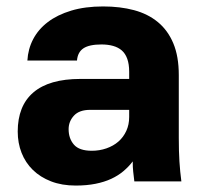

<svg xmlns="http://www.w3.org/2000/svg" viewBox="-20 -563 620 596"><path d="M215 13Q172 13 138.5 0Q105 -13 82 -35.5Q59 -58 47 -88.5Q35 -119 35 -155Q35 -194 47 -224.5Q59 -255 83.5 -276Q108 -297 144.5 -307.5Q181 -318 230 -318H381V-340Q381 -364 375 -380.5Q369 -397 358 -406.5Q347 -416 331 -420.5Q315 -425 295 -425Q276 -425 262 -422Q248 -419 239 -413Q230 -407 225 -397.5Q220 -388 219 -375H65Q67 -411 83 -441.5Q99 -472 128.5 -494.5Q158 -517 201 -530Q244 -543 300 -543Q353 -543 396 -531.5Q439 -520 470 -494.5Q501 -469 518 -428.5Q535 -388 535 -330V-135Q535 -93 537 -61.5Q539 -30 543 0H397Q395 -17 393.5 -30Q392 -43 392 -62Q380 -46 363.5 -32Q347 -18 325.5 -8Q304 2 276.5 7.5Q249 13 215 13ZM265 -95Q289 -95 310.5 -102.5Q332 -110 347.5 -123.5Q363 -137 372 -156.5Q381 -176 381 -200V-222H260Q226 -222 209.5 -204Q193 -186 193 -162Q193 -133 209.5 -114Q226 -95 265 -95Z"/></svg>

Font: Golos Text VF
Style: Regular
Weight: 400
Designer: A.Korolkova, Vitaly Kuzmin
Foundry: ParaType Ltd
Version: Version 2.003